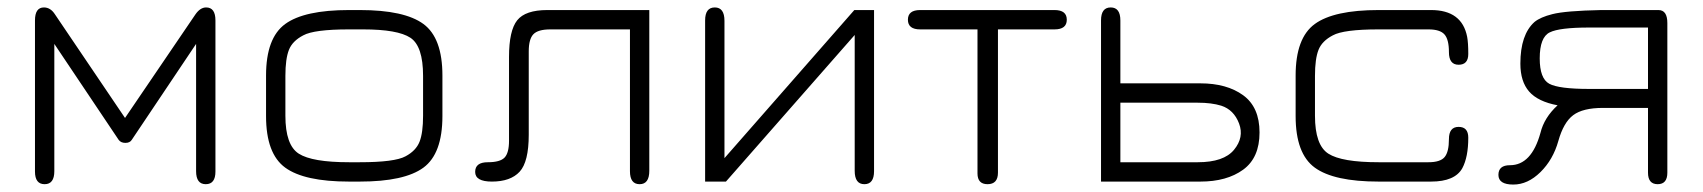

<svg xmlns="http://www.w3.org/2000/svg" viewBox="-20 -488 4576 516"><path d="M507 -370 334 -112Q329 -104 317 -104Q305 -104 299 -112L126 -370V-28Q126 7 100 7Q74 7 74 -27V-433Q74 -468 98 -468Q116 -468 128 -449L316 -171L505 -449Q518 -468 534 -468Q559 -468 559 -433V-27Q559 7 533 7Q507 7 507 -28Z M947 0H918Q798 0 746.5 -37.5Q695 -75 695 -176V-285Q695 -386 746.5 -423.5Q798 -461 918 -461H947Q1067 -461 1118 -423.5Q1169 -386 1169 -285V-176Q1169 -75 1118 -37.5Q1067 0 947 0ZM918 -52H947Q1041 -52 1070 -68Q1098 -83 1107.5 -107Q1117 -131 1117 -177V-284Q1117 -364 1083 -386.5Q1049 -409 956 -409H918Q824 -409 795 -393Q766 -378 756.5 -354Q747 -330 747 -284V-177Q747 -98 783 -75Q819 -52 918 -52Z M1725 -461V-29Q1725 7 1699 7Q1673 7 1673 -28V-409H1459Q1426 -409 1413.5 -396Q1401 -383 1401 -350V-126Q1401 -53 1376.5 -26.5Q1352 0 1302 0Q1257 0 1257 -26Q1257 -52 1291 -52Q1324 -52 1336 -64.5Q1348 -77 1348 -110V-335Q1348 -406 1370 -433.5Q1392 -461 1451 -461Z M2276 -461H2329V-28Q2329 7 2303 7Q2277 7 2277 -29V-394L1931 0H1875V-433Q1875 -468 1901 -468Q1927 -468 1927 -432V-63Z M2453 -461H2814Q2847 -461 2847 -435Q2847 -409 2814 -409H2662V-24Q2662 7 2634 7Q2607 7 2607 -22V-409H2453Q2420 -409 2420 -435Q2420 -461 2453 -461Z M3206 0H2939V-433Q2939 -468 2965 -468Q2991 -468 2991 -433V-264H3206Q3277 -264 3321 -232Q3365 -200 3365 -132Q3365 -64 3321 -32Q3277 0 3206 0ZM2991 -52H3199Q3269 -52 3296.5 -85.5Q3324 -119 3310 -156Q3296 -193 3262 -204Q3236 -212 3199 -212H2991Z M3826 0H3685Q3565 0 3513.5 -37.5Q3462 -75 3462 -176V-285Q3462 -386 3513.5 -423.5Q3565 -461 3685 -461H3826Q3909 -461 3923 -389Q3926 -373 3926 -343Q3926 -314 3900 -314Q3874 -314 3874 -348Q3874 -382 3862 -395.5Q3850 -409 3819 -409H3685Q3591 -409 3562 -393Q3533 -378 3523.5 -354Q3514 -330 3514 -284V-177Q3514 -98 3550 -75Q3586 -52 3685 -52H3819Q3851 -52 3862.5 -66Q3874 -80 3874 -114Q3874 -147 3900 -147Q3926 -147 3926 -118Q3926 -66 3910 -36Q3890 0 3826 0Z M4166 -205Q4113 -215 4089.5 -242Q4066 -269 4066 -317Q4066 -395 4104 -429Q4120 -442 4152 -450Q4187 -459 4283 -461H4437Q4461 -461 4461 -426V-24Q4461 7 4435 7Q4409 7 4409 -24V-198H4288Q4234 -198 4208 -178.5Q4182 -159 4168 -109Q4154 -59 4120 -25.5Q4086 8 4047 8Q4007 8 4007 -18Q4007 -44 4038 -44Q4096 -44 4120 -131Q4130 -172 4166 -205ZM4145 -401Q4118 -388 4118 -331Q4118 -277 4143.5 -263Q4169 -249 4251 -249H4409V-414H4251Q4171 -414 4145 -401Z"/></svg>

Font: Jura
Style: Regular
Weight: 400
Designer: Daniel Johnson, Alexei Vanyashin
Foundry: Daniel Johnson
Version: Version 5.103